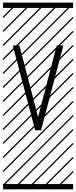

<svg xmlns="http://www.w3.org/2000/svg" viewBox="-23 -990 577 1453"><path d="M124 -646 265.1 -104.5 406.2 -646H456.5L287.6 -4.4H242.7L73.7 -646ZM0 402.8H530.3V442.9H0ZM0 -970.2H530.3V-930.2H0ZM526.9 410.6 533.7 417.5 525.4 425.8 518.6 418.9ZM526.9 304.7 533.7 311.5 419.4 425.8 412.6 418.9ZM526.9 198.7 533.7 205.6 313.5 425.8 306.6 418.9ZM526.9 92.3 533.7 99.1 207.5 425.8 200.7 418.9ZM526.9 -13.2 533.7 -6.3 101.6 425.8 94.7 418.9ZM526.9 -119.1 533.7 -112.3 3.4 418 -3.4 411.1ZM526.9 -225.6 533.7 -218.8 3.4 311.5 -3.4 304.7ZM526.9 -331.5 533.7 -324.7 3.4 205.6 -3.4 198.7ZM526.9 -438 533.7 -431.2 3.4 99.1 -3.4 92.3ZM526.9 -543.5 533.7 -536.6 3.4 -6.3 -3.4 -13.2ZM526.9 -649.4 533.7 -642.6 3.4 -112.3 -3.4 -119.1ZM526.9 -755.9 533.7 -749 3.4 -218.8 -3.4 -225.6ZM526.9 -861.8 533.7 -855 3.4 -324.7 -3.4 -331.5ZM516.6 -958 523.4 -951.2 3.4 -431.2 -3.4 -438ZM411.1 -958 418 -951.2 3.4 -536.6 -3.4 -543.5ZM305.2 -958 312 -951.2 3.4 -642.6 -3.4 -649.4ZM198.7 -958 205.6 -951.2 3.4 -749 -3.4 -755.9ZM92.3 -958 99.1 -951.2 3.4 -855 -3.4 -861.8Z"/></svg>

Font: AzarMehrMSRS3
Style: Regular
Weight: 1
Designer: Amin Abedi
Version: Version 1.00